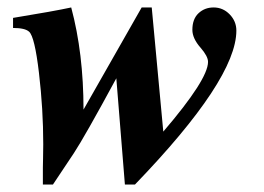

<svg xmlns="http://www.w3.org/2000/svg" viewBox="-20 -482 707 515"><path d="M387 -462 418 -129Q538 -269 538 -316Q538 -331 518 -354Q496 -379 496 -402Q496 -431 512.5 -446.5Q529 -462 553 -462Q578 -462 596 -443.5Q614 -425 614 -400Q614 -269 342 13H315L292 -272Q207 -115 178 -71L122 13H95V-33Q95 -37 95.5 -57.5Q96 -78 96 -95Q96 -189 84.5 -286.5Q73 -384 58 -397Q47 -407 15 -407V-434Q125 -452 171 -462Q204 -339 204 -188L360 -462Z"/></svg>

Font: STIX
Style: Bold Italic
Weight: 700
Italic angle: -16.33°
Designer: MicroPress Inc., with final additions and corrections provided by Coen Hoffman, Elsevier (retired)
Version: Version 1.1.1